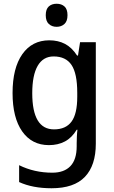

<svg xmlns="http://www.w3.org/2000/svg" viewBox="-20 -764 606 1024"><path d="M243 -549Q290 -549 326.5 -530Q363 -511 391 -468H396L407 -539H491V2Q491 118 433 179Q375 240 255 240Q154 240 82 207V117Q163 157 259 157Q322 157 355.5 122Q389 87 389 16V0Q389 -15 390 -36.5Q391 -58 393 -72H389Q363 -29 326 -9.5Q289 10 241 10Q150 10 98.5 -63Q47 -136 47 -268Q47 -401 99 -475Q151 -549 243 -549ZM266 -463Q210 -463 181 -413Q152 -363 152 -267Q152 -74 268 -74Q331 -74 361.5 -115.5Q392 -157 392 -248V-269Q392 -372 361.5 -417.5Q331 -463 266 -463ZM282 -744Q308 -744 324 -729.5Q340 -715 340 -683Q340 -651 323.5 -636Q307 -621 282 -621Q257 -621 240.5 -636Q224 -651 224 -683Q224 -715 240 -729.5Q256 -744 282 -744Z"/></svg>

Font: Noto Sans Gurmukhi SemiCondensed Medium
Style: Regular
Weight: 500
Width: 4
Designer: Jelle Bosma - Monotype Design Team
Foundry: Monotype Imaging Inc.
Version: Version 2.004; ttfautohint (v1.8.4.7-5d5b)